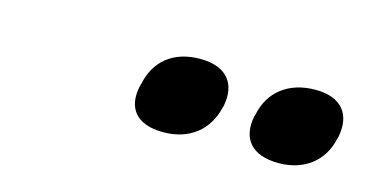

<svg xmlns="http://www.w3.org/2000/svg" viewBox="-32 -777 599 315"><g transform="rotate(15 267.0 -620.0)"><path d="M197 -621 196 -618C187 -579 206 -554 252 -554C297 -554 327 -579 336 -618L337 -621C345 -661 325 -686 280 -686C234 -686 205 -661 197 -621ZM390 -618C382 -579 402 -554 448 -554C492 -554 523 -579 531 -618L532 -621C540 -661 520 -686 476 -686C430 -686 399 -661 391 -621Z"/></g></svg>

Font: LT Wave Text Bold Italic
Style: Regular
Weight: 700
Designer: Daniel Lyons
Version: Version 2.5 (Glyphs App)